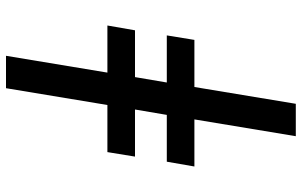

<svg xmlns="http://www.w3.org/2000/svg" viewBox="-203 -660 1006 640"><g transform="rotate(-90 300.0 -340.0)"><path d="M166 143 222 -195H65L81 -287H237L255 -393H98L113 -485H270L326 -823H434L378 -485H535L519 -393H363L345 -287H502L487 -195H330L274 143Z"/></g></svg>

Font: Iosevka Slab SmBdExObl
Style: Regular
Weight: 600
Width: 7
Italic angle: -9°
Monospace: yes
Designer: Belleve Invis
Foundry: Belleve Invis
Version: Version 11.1.0; ttfautohint (v1.8.3)